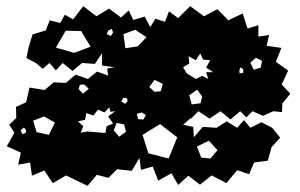

<svg xmlns="http://www.w3.org/2000/svg" viewBox="-20 -573 975 625"><path d="M195 -2 152 23 124 -18 84 -1 78 -44 39 -37 48 -76 2 -97 27 -141 10 -167 33 -189 32 -225 65 -240 76 -288 125 -280 155 -305 194 -303 226 -330 266 -316 296 -340 332 -327 329 -350 352 -354 312 -360V-400L289 -365L247 -368L216 -342L184 -368L162 -344L141 -368L119 -349L97 -368L66 -384L73 -418L86 -461L129 -474L142 -507L176 -498L191 -525L218 -510L251 -553L294 -520L335 -545L374 -516L399 -539L414 -508L451 -519L469 -485L486 -512L517 -502L530 -536L560 -514L599 -553L644 -520L688 -543L723 -507L770 -529L786 -480L821 -491V-454L856 -459L848 -424L896 -417L878 -372L918 -343L897 -298L925 -268L899 -236L898 -208L870 -211L836 -196L802 -211L782 -191L762 -211L730 -184L698 -211L662 -187L626 -211L602 -187L600 -188L576 -167L609 -160L611 -126L640 -160L685 -157L718 -178L752 -157L774 -182L795 -157L831 -175L866 -157L892 -125L864 -94L852 -50L807 -44L791 -6L752 -19L717 23L669 -2L631 28L593 -1L560 29L538 -9L495 15L477 -31L439 -20L434 -59L409 -17L361 -22L333 6L295 -4L265 32ZM344 -479 333 -474 327 -462 341 -456 348 -467ZM457 -452 420 -476 382 -462 388 -416 428 -422ZM244 -472 194 -473 162 -418 221 -401 275 -421ZM618 -316 638 -326 658 -316 651 -338H674L651 -353L664 -377L641 -379L632 -399L617 -377L594 -390L596 -366L576 -354L588 -334ZM833 -375 813 -385 795 -369 806 -346 829 -353ZM772 -347 763 -354 759 -344 760 -334 772 -336ZM510 -300 483 -313 466 -290 483 -274 503 -276ZM254 -298 240 -297 236 -283 250 -268 269 -284ZM638 -259 622 -281 596 -263 604 -233 633 -237ZM394 -253 382 -255 375 -243 387 -235 395 -243ZM323 -140 327 -162 348 -171 332 -194 355 -211 339 -209 336 -224 320 -207 299 -216 284 -197 261 -205 257 -183 234 -178 251 -162 243 -141 265 -145ZM455 -199 441 -207 425 -202 430 -185 447 -184ZM159 -174 123 -194 88 -180 99 -143 139 -134ZM384 -168 360 -173 350 -149 368 -128 390 -144ZM557 -126 501 -169 444 -134 463 -74 529 -57ZM65 -149 58 -158 47 -149 53 -136 64 -141ZM688 -84 660 -115 621 -96 635 -60 665 -57Z"/></svg>

Font: Rubik Gemstones
Style: Regular
Weight: 400
Designer: Hubert and Fischer, NaN
Foundry: Hubert and Fischer, NaN
Version: Version 2.200